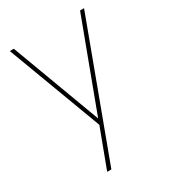

<svg xmlns="http://www.w3.org/2000/svg" viewBox="-173 -573 776 874"><g transform="rotate(-30 215.0 -136.0)"><path d="M389.2 -484.9H410.2L150.9 212.9H128.9L205.1 9.8L20 -484.9H41L214.8 -18.1Z"/></g></svg>

Font: Genome Thin
Style: Regular
Weight: 250
Designer: Alfredo Marco Pradil
Version: Version 1.001